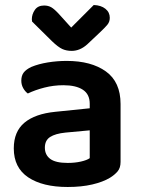

<svg xmlns="http://www.w3.org/2000/svg" viewBox="-20 -731 562 766"><path d="M250 -81Q279 -81 303 -86.5Q327 -92 338 -100V-211L241 -202Q201 -198 180 -184.5Q159 -171 159 -142Q159 -113 180.5 -97Q202 -81 250 -81ZM246 -488Q344 -488 402.5 -446Q461 -404 461 -316V-85Q461 -61 449 -47Q437 -33 419 -22Q391 -5 348 5Q305 15 250 15Q150 15 92.5 -23.5Q35 -62 35 -139Q35 -206 77.5 -241.5Q120 -277 201 -285L338 -299V-317Q338 -355 310.5 -373Q283 -391 233 -391Q194 -391 157 -381.5Q120 -372 91 -358Q80 -366 72.5 -379.5Q65 -393 65 -409Q65 -429 74.5 -441.5Q84 -454 105 -464Q134 -476 171 -482Q208 -488 246 -488ZM264 -621 354 -711Q383 -710 400.5 -696Q418 -682 418 -660Q418 -644 408.5 -632.5Q399 -621 381 -604L328 -554Q299 -528 266 -528Q245 -528 228.5 -535.5Q212 -543 187 -567L108 -645Q107 -649 107 -654Q107 -674 119 -691.5Q131 -709 156 -709Q172 -709 184.5 -702Q197 -695 217 -673Z"/></svg>

Font: Baloo Tammudu 2 SemiBold
Style: Regular
Weight: 600
Designer: Maithili Shingre, Omkar Shende and Ek Type
Foundry: Ek Type
Version: Version 1.640;hotconv 1.0.111;makeotfexe 2.5.65597; ttfautoh